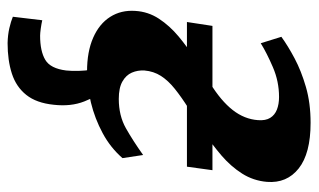

<svg xmlns="http://www.w3.org/2000/svg" viewBox="-182 -422 818 493"><g transform="rotate(90 226.5 -175.0)"><path d="M90 214Q69 213.5 51.8 209.5Q34.5 205.5 22.5 200.5L31.5 125Q40 127 52.5 128.8Q65 130.5 71 130.5Q111 130.5 133.2 117.2Q155.5 104 160.5 63.5Q162 49.5 161.5 31.2Q161 13 158.5 0L159.5 -45.5H206Q226.5 -17 240 17.2Q253.5 51.5 248.5 95.5Q244 140 223.2 166Q202.5 192 168.5 203Q134.5 214 90 214ZM163 10Q112 10 76.2 -5.8Q40.5 -21.5 22.8 -49.5Q5 -77.5 7.5 -114Q9.5 -147 27.5 -174.5Q45.5 -202 73 -225Q100.5 -248 132.2 -268Q164 -288 194 -306.5Q238.5 -334 262 -364Q285.5 -394 288 -429Q289.5 -448.5 282.2 -460.2Q275 -472 261 -477.5Q247 -483 228.5 -483Q188.5 -483 152 -467.2Q115.5 -451.5 90.5 -436L74 -489Q97.5 -506 129.5 -523Q161.5 -540 202.8 -552Q244 -564 295 -564Q373.5 -564 412 -533.5Q450.5 -503 446.5 -452Q443.5 -417 425.2 -388.2Q407 -359.5 378.8 -335.2Q350.5 -311 318.8 -290Q287 -269 257.5 -250.5Q229 -232.5 207.8 -215.5Q186.5 -198.5 174.5 -179.8Q162.5 -161 160.5 -137.5Q159.5 -120 166 -105Q172.5 -90 188.8 -80.8Q205 -71.5 233.5 -71.5Q276.5 -71.5 308.8 -89.8Q341 -108 377.5 -134L385.5 -81Q358.5 -50 321.2 -30Q284 -10 243 0Q202 10 163 10ZM36 -246.5 46 -312H416.5L407.5 -246.5Z"/></g></svg>

Font: Merriweather 28pt ExtraBold
Style: Italic
Weight: 800
Italic angle: -7.8°
Version: Version 2.101